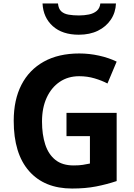

<svg xmlns="http://www.w3.org/2000/svg" viewBox="-20 -1075 774 1106"><path d="M395 11Q236 11 147.5 -89.5Q59 -190 59 -379Q59 -500 103.5 -586.5Q148 -673 232.5 -720Q317 -767 437 -767Q494 -767 550.5 -754.5Q607 -742 652 -720L599 -594Q567 -611 525 -623.5Q483 -636 436 -636Q372 -636 324 -603.5Q276 -571 249 -512.5Q222 -454 222 -375Q222 -300 240.5 -243Q259 -186 299 -154Q339 -122 404 -122Q436 -122 457.5 -125.5Q479 -129 498 -133V-291H363V-425H652V-32Q595 -13 534 -1Q473 11 395 11ZM434 -875Q339 -875 284 -924.5Q229 -974 225 -1055H314Q317 -1024 333 -1009.5Q349 -995 375.5 -990.5Q402 -986 435 -986Q465 -986 492 -991.5Q519 -997 537 -1012Q555 -1027 558 -1055H648Q646 -1003 618.5 -962Q591 -921 544 -898Q497 -875 434 -875Z"/></svg>

Font: Menbere
Style: Regular
Weight: 400
Designer: Aleme Tadesse
Foundry: Sorkin Type Co
Version: Version 1.000